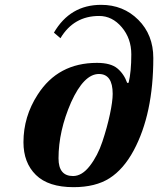

<svg xmlns="http://www.w3.org/2000/svg" viewBox="-20 -762 654 794"><path d="M77 -174Q77 -280 136 -371Q220 -502 381 -502Q438 -502 465.5 -479Q493 -456 506 -419L512 -420Q523 -466 523 -537Q523 -603 483.5 -649.5Q444 -696 390 -696Q285 -696 230 -604L203 -627Q270 -742 398 -742Q490 -742 552 -680Q614 -618 614 -522Q614 -291 533 -140Q491 -62 433 -25Q375 12 284 12Q180 12 128.5 -38.5Q77 -89 77 -174ZM222 -107Q222 -34 282 -34Q319 -34 351.5 -76Q384 -118 403.5 -176.5Q423 -235 434.5 -289Q446 -343 446 -374Q446 -456 389 -456Q327 -456 274 -339Q222 -220 222 -107Z"/></svg>

Font: Lingua Franca
Style: Bold Italic
Weight: 700
Italic angle: -13°
Version: Version 1.19